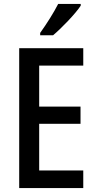

<svg xmlns="http://www.w3.org/2000/svg" viewBox="-20 -960 494 980"><path d="M392 -931V-940H277C254 -895 220 -841 185 -792V-780H251C296 -818 366 -891 392 -931ZM405 0V-90H180V-328H391V-416H180V-625H405V-714H78V0Z"/></svg>

Font: Noto Sans Arabic Cond Med
Style: Regular
Weight: 500
Width: 3
Designer: Monotype Design Team, Nadine Chahine, Nizar Qandah and Khaled Hosny
Foundry: Monotype Imaging Inc.
Version: Version 2.012